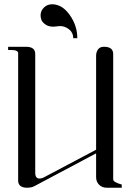

<svg xmlns="http://www.w3.org/2000/svg" viewBox="-20 -879 612 899"><path d="M323 -700Q323 -726 303.5 -741.5Q284 -757 261 -757Q257 -757 246 -755.5Q235 -754 230 -754Q207 -754 192.5 -764.5Q178 -775 174 -785.5Q170 -796 170 -807Q170 -828 185.5 -843.5Q201 -859 224 -859Q271 -859 306.5 -809Q342 -759 342 -700ZM65 -630Q65 -645 31 -645H18V-660H102Q145 -660 145 -626V-70Q145 -43 165 -43Q177 -43 192 -52L430 -178V-618Q430 -634 438.5 -647Q447 -660 467 -660Q510 -660 510 -626V-40Q510 -36 512.5 -32.5Q515 -29 521 -26Q527 -23 530.5 -21.5Q534 -20 541.5 -17.5Q549 -15 550 -15V0H480Q458 0 444 -14Q430 -28 430 -50V-161L144 -9Q129 0 107 0Q65 0 65 -34Z"/></svg>

Font: kawoszeh
Style: Medium
Weight: 500
Version: Version 000.030